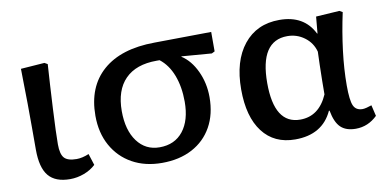

<svg xmlns="http://www.w3.org/2000/svg" viewBox="-58 -698 1775 875"><g transform="rotate(-10 829.5 -260.5)"><path d="M205 14Q137 14 105.5 -24Q74 -62 74 -145Q74 -195 74 -250.5Q74 -306 73.5 -358.5Q73 -411 72 -453.5Q71 -496 71 -520L181 -528L195 -520Q192 -479 189 -425.5Q186 -372 183 -317.5Q180 -263 178.5 -218.5Q177 -174 177 -152Q177 -106 193 -88.5Q209 -71 250 -71Q276 -71 307 -84L324 -31Q302 -10 270 2Q238 14 205 14Z M631 14Q552 14 493 -19Q434 -52 401 -111.5Q368 -171 368 -250Q368 -384 452 -457.5Q536 -531 691 -532L954 -535V-445L940 -438L801 -449V-447Q843 -420 869 -364.5Q895 -309 895 -244Q895 -165 862.5 -107Q830 -49 770.5 -17.5Q711 14 631 14ZM632 -58Q702 -58 741 -107.5Q780 -157 780 -243Q780 -312 759.5 -365.5Q739 -419 700 -449H686Q591 -449 540.5 -398Q490 -347 490 -250Q490 -162 528.5 -110Q567 -58 632 -58Z M1247 14Q1150 14 1096.5 -56Q1043 -126 1043 -253Q1043 -384 1103.5 -459.5Q1164 -535 1269 -535Q1383 -535 1428 -444H1430L1437 -521L1546 -528L1560 -520Q1541 -432 1530.5 -347Q1520 -262 1520 -187Q1520 -119 1531 -94Q1542 -69 1573 -69Q1580 -69 1592 -72Q1604 -75 1615 -79L1627 -28Q1584 14 1527 14Q1482 14 1457.5 -9.5Q1433 -33 1423 -88H1420Q1373 14 1247 14ZM1285 -71Q1372 -71 1413 -165Q1413 -190 1413.5 -227Q1414 -264 1415 -301Q1416 -338 1417 -362Q1406 -404 1371 -430Q1336 -456 1292 -456Q1165 -456 1165 -261Q1165 -71 1285 -71Z"/></g></svg>

Font: Literata 7pt Medium
Style: Regular
Weight: 500
Designer: Latin by Veronika Burian and Jose Scaglione. Greek by Irene Vlachou. Cyrillic by Vera Evstafieva.
Foundry: TypeTogether
Version: Version 3.002